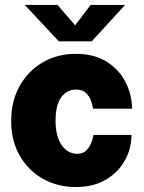

<svg xmlns="http://www.w3.org/2000/svg" viewBox="-20 -744 580 774"><path d="M285.5 -527Q358.5 -527 408.8 -496Q459 -465 485.2 -414.5Q511.5 -364 512.5 -306H355Q353 -320.5 346.5 -338.5Q340 -356.5 326 -369.8Q312 -383 287 -383Q249.5 -383 226.8 -351.8Q204 -320.5 204 -258Q204 -194.5 228.5 -159.2Q253 -124 291 -124Q315.5 -124 329.2 -138.8Q343 -153.5 349.2 -171.5Q355.5 -189.5 357 -200H510Q510 -145 483.2 -97Q456.5 -49 406.5 -19.5Q356.5 10 285.5 10Q211.5 10 152.5 -23.5Q93.5 -57 59.2 -117Q25 -177 25 -256Q25 -336 59 -397Q93 -458 152 -492.5Q211 -527 285.5 -527ZM217 -577.5 80 -724H212L283 -642L345 -724H484L350 -577.5Z"/></svg>

Font: Public Sans Black
Style: Regular
Weight: 900
Designer: The Public Sans Project Authors: Dan O. Williams and USWDS (Libre Franklin designed by Pablo Impallari and Rodrigo Fuenz
Version: Version 1.007